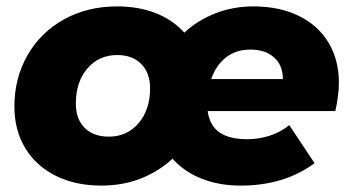

<svg xmlns="http://www.w3.org/2000/svg" viewBox="-20 -571 1097 600"><path d="M1028 -224H629Q635 -179 665.5 -157.5Q696 -136 753 -136Q789 -136 823 -147Q857 -158 884 -180L963 -61Q868 9 732 9Q665 9 610.5 -12.5Q556 -34 519 -75Q476 -35 419.5 -13Q363 9 297 9Q216 9 154.5 -21.5Q93 -52 59 -108Q25 -164 25 -238Q25 -327 66 -398.5Q107 -470 180 -510.5Q253 -551 346 -551Q413 -551 466.5 -530Q520 -509 556 -469Q598 -508 653.5 -529.5Q709 -551 772 -551Q853 -551 913.5 -521.5Q974 -492 1006.5 -438Q1039 -384 1039 -313Q1039 -274 1028 -224ZM640 -324H864Q864 -367 836.5 -391.5Q809 -416 763 -416Q717 -416 686 -391.5Q655 -367 640 -324ZM449 -295Q449 -343 421.5 -371Q394 -399 346 -399Q289 -399 253 -357Q217 -315 217 -247Q217 -199 244.5 -171.5Q272 -144 320 -144Q377 -144 413 -186Q449 -228 449 -295Z"/></svg>

Font: Idrija
Style: Italic
Weight: 800
Italic angle: -11.3°
Designer: Julieta Ulanovsky
Foundry: Julieta Ulanovsky
Version: Version 7.200